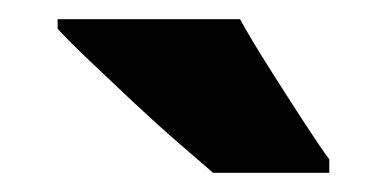

<svg xmlns="http://www.w3.org/2000/svg" viewBox="-20 -786 403 200"><path d="M230 -766Q241 -746 259 -717.5Q277 -689 294.5 -662Q312 -635 323 -620V-606H202Q188 -618 165.5 -637.5Q143 -657 118.5 -680Q94 -703 73 -723Q52 -743 40 -756V-766Z"/></svg>

Font: Noto Sans Khmer UI Condensed Black
Style: Regular
Weight: 900
Width: 3
Designer: Danh Hong and the Monotype Design Team
Foundry: Monotype Imaging Inc.
Version: Version 2.002; ttfautohint (v1.8.4.7-5d5b)